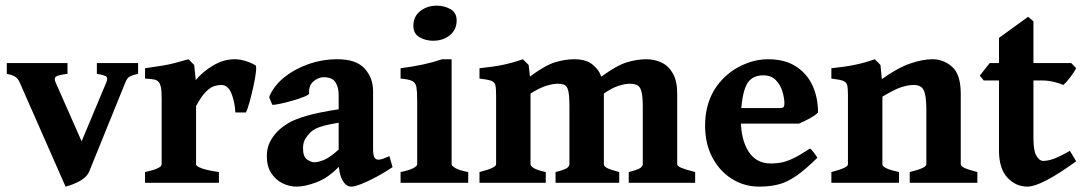

<svg xmlns="http://www.w3.org/2000/svg" viewBox="-20 -656 3891 689"><path d="M475.6 -391.1Q448.7 -384.8 441.9 -378.9Q435.1 -373 429.7 -359.9L300.3 -41Q292 -20.5 266.6 -6.6Q241.2 7.3 215.3 13.7L50.8 -359.9Q45.4 -372.6 36.4 -379.4Q27.3 -386.2 4.4 -391.1V-429.7H222.2V-391.1Q187 -386.7 180.2 -380.6Q173.3 -374.5 179.7 -359.9L272.9 -148.9L361.3 -359.9Q367.2 -374 362.5 -380.1Q357.9 -386.2 327.6 -391.1V-429.7H475.6Z M896.5 -421.9Q900.9 -419.4 898.4 -397.7Q896 -376 889.6 -346.9Q883.3 -317.9 876 -291.5Q868.7 -265.1 862.8 -252.4H824.7Q822.8 -290 810.5 -320.6Q798.3 -351.1 773.9 -351.1Q763.2 -351.1 749.5 -347.2Q735.8 -343.3 719.5 -327.4Q703.1 -311.5 683.6 -275.4V-66.4Q683.6 -59.6 703.1 -52.2Q722.7 -44.9 765.6 -38.6V0H500.5V-38.6Q560.1 -51.3 560.1 -66.4V-303.2Q560.1 -333.5 556.9 -345.5Q553.7 -357.4 549.3 -361.8Q543.5 -368.2 534.9 -370.4Q526.4 -372.6 500.5 -374V-411.1Q538.6 -416.5 562.3 -420.4Q585.9 -424.3 606.7 -429.7Q627.4 -435.1 656.2 -443.4L676.8 -422.9L682.6 -368.7Q707.5 -398.9 744.9 -421.1Q782.2 -443.4 821.8 -443.4Q840.3 -443.4 860.1 -437.5Q879.9 -431.6 896.5 -421.9Z M1388.7 -56.2Q1362.8 -38.6 1333 -22.5Q1303.2 -6.3 1278.1 3.7Q1252.9 13.7 1240.7 13.7Q1221.2 13.7 1208.3 -10.5Q1195.3 -34.7 1195.3 -75.7V-314.9Q1195.3 -342.8 1183.8 -360.8Q1172.4 -378.9 1141.1 -378.9Q1122.1 -378.9 1104.5 -363.5Q1086.9 -348.1 1089.4 -320.8Q1089.8 -316.4 1072 -309.1Q1054.2 -301.8 1029.3 -294.7Q1004.4 -287.6 983.4 -283.2Q962.4 -278.8 957 -280.3L945.8 -307.6Q960.9 -346.2 998.3 -377Q1035.6 -407.7 1085.9 -425.5Q1136.2 -443.4 1190.9 -443.4Q1258.3 -443.4 1288.6 -409.9Q1318.8 -376.5 1318.8 -329.1V-119.1Q1318.8 -83 1336.9 -83Q1343.8 -83 1351.6 -85.4Q1359.4 -87.9 1377.4 -95.7ZM1199.7 -216.3Q1149.4 -208 1127.4 -200.2Q1105.5 -192.4 1094.2 -181.2Q1082 -168.9 1074.7 -156Q1067.4 -143.1 1067.4 -124Q1067.4 -94.2 1081.5 -84Q1095.7 -73.7 1107.9 -73.7Q1122.1 -73.7 1143.1 -82.3Q1164.1 -90.8 1199.7 -123L1203.6 -65.4Q1160.6 -19 1117.9 -2.7Q1075.2 13.7 1044.4 13.7Q1018.1 13.7 993.4 1.5Q968.8 -10.7 953.1 -35.2Q937.5 -59.6 937.5 -95.2Q937.5 -125 948.7 -146.7Q960 -168.5 976.6 -185.1Q991.7 -200.2 1014.2 -213.9Q1036.6 -227.5 1079.8 -240.2Q1123 -252.9 1199.7 -264.6Z M1618.7 -582.5Q1618.7 -549.8 1594.5 -529.8Q1570.3 -509.8 1534.2 -509.8Q1507.3 -509.8 1485.4 -522.5Q1463.4 -535.2 1463.4 -563.5Q1463.4 -596.7 1488 -616.2Q1512.7 -635.7 1547.9 -635.7Q1574.2 -635.7 1596.4 -623.3Q1618.7 -610.8 1618.7 -582.5ZM1417.5 0V-38.6Q1448.7 -44.9 1462.9 -52.5Q1477.1 -60.1 1477.1 -66.4V-295.4Q1477.1 -327.1 1474.4 -343Q1471.7 -358.9 1459.5 -365.2Q1447.3 -371.6 1417.5 -374V-411.1Q1460 -416.5 1496.6 -424.3Q1533.2 -432.1 1566.9 -443.4H1600.6V-66.4Q1600.6 -61 1613.8 -53Q1627 -44.9 1660.2 -38.6V0Z M2236.3 0V-38.6Q2269.5 -46.9 2278.1 -53.5Q2286.6 -60.1 2286.6 -66.4V-273.9Q2286.6 -312 2281.5 -329.1Q2276.4 -346.2 2265.9 -350.8Q2255.4 -355.5 2239.3 -355.5Q2222.7 -355.5 2198.7 -347.7Q2174.8 -339.8 2147 -320.3V-66.4Q2147 -60.1 2156.7 -54Q2166.5 -47.9 2202.1 -38.6V0H1973.6V-38.6Q2006.8 -46.9 2015.1 -53.5Q2023.4 -60.1 2023.4 -66.4V-273.9Q2023.4 -312 2019.5 -329.1Q2015.6 -346.2 2006.6 -350.8Q1997.6 -355.5 1981 -355.5Q1963.9 -355.5 1939.7 -347.9Q1915.5 -340.3 1883.8 -320.3V-66.4Q1883.8 -59.6 1896.5 -52.2Q1909.2 -44.9 1938.5 -38.6V0H1700.7V-38.6Q1760.3 -53.7 1760.3 -66.4V-314.5Q1760.3 -339.4 1757.6 -350.6Q1754.9 -361.8 1742.7 -366.2Q1730.5 -370.6 1700.7 -374V-411.1Q1752.9 -416.5 1787.1 -423.8Q1821.3 -431.2 1856.4 -443.4L1877 -422.9L1881.8 -381.3Q1936.5 -421.9 1972.2 -432.6Q2007.8 -443.4 2040.5 -443.4Q2084 -443.4 2106.7 -424.1Q2129.4 -404.8 2135.7 -385.7L2137.7 -380.9Q2193.4 -421.4 2229.5 -432.4Q2265.6 -443.4 2299.3 -443.4Q2328.6 -443.4 2353.8 -431.6Q2378.9 -419.9 2394.5 -392.8Q2410.2 -365.7 2410.2 -319.3V-66.4Q2410.2 -60.1 2424.3 -54Q2438.5 -47.9 2474.6 -38.6V0Z M2915.5 -252.4Q2907.7 -243.2 2884.8 -230.7Q2861.8 -218.3 2847.2 -212.4H2566.4L2566.9 -268.1H2777.3Q2788.1 -268.1 2791.5 -271.5Q2794.9 -274.9 2794.9 -284.7Q2794.9 -303.7 2787.8 -327.4Q2780.8 -351.1 2764.2 -368.4Q2747.6 -385.7 2718.8 -385.7Q2670.9 -385.7 2654.8 -342.5Q2638.7 -299.3 2638.7 -225.1Q2638.7 -155.8 2666 -112.5Q2693.4 -69.3 2746.6 -69.3Q2765.6 -69.3 2783.9 -72.8Q2802.2 -76.2 2826.4 -87.6Q2850.6 -99.1 2886.7 -123Q2892.6 -119.6 2901.9 -106.7Q2911.1 -93.8 2913.1 -89.8Q2870.1 -47.4 2837.6 -24.9Q2805.2 -2.4 2774.2 5.6Q2743.2 13.7 2704.6 13.7Q2650.9 13.7 2606.7 -13.9Q2562.5 -41.5 2536.4 -90.8Q2510.3 -140.1 2510.3 -205.1Q2510.3 -328.1 2602.5 -397.9Q2627.9 -417 2663.1 -430.2Q2698.2 -443.4 2736.3 -443.4Q2796.4 -443.4 2836.2 -417.7Q2876 -392.1 2895.8 -348.9Q2915.5 -305.7 2915.5 -252.4Z M3244.6 0V-38.6Q3277.8 -46.9 3291 -53.5Q3304.2 -60.1 3304.2 -66.4V-264.6Q3304.2 -314 3294.7 -332.5Q3285.2 -351.1 3259.3 -351.1Q3239.7 -351.1 3215.3 -343.5Q3190.9 -335.9 3146.5 -309.1V-66.4Q3146.5 -51.3 3206.1 -38.6V0H2963.4V-38.6Q3022.9 -53.7 3022.9 -66.4V-314.5Q3022.9 -338.9 3020.3 -350.1Q3017.6 -361.3 3005.4 -366Q2993.2 -370.6 2963.4 -374V-411.1Q3011.2 -416 3047.4 -423.3Q3083.5 -430.7 3119.1 -443.4L3139.6 -422.9L3144.5 -372.1Q3202.1 -413.1 3246.6 -428.2Q3291 -443.4 3326.7 -443.4Q3366.2 -443.4 3397 -416Q3427.7 -388.7 3427.7 -319.3V-66.4Q3427.7 -60.1 3439.7 -54Q3451.7 -47.9 3487.3 -38.6V0Z M3841.8 -77.1Q3776.4 -29.8 3733.6 -8.1Q3690.9 13.7 3667 13.7Q3625 13.7 3595 -18.8Q3564.9 -51.3 3564.9 -115.7V-367.2H3510.3L3496.1 -384.8L3531.7 -429.7H3564.9V-520L3669.4 -595.7L3688.5 -579.6V-429.7H3824.2L3841.8 -411.6Q3833.5 -395 3819.3 -377Q3805.2 -358.9 3795.9 -351.1Q3785.2 -356.4 3763.2 -361.8Q3741.2 -367.2 3721.2 -367.2H3688.5V-160.2Q3688.5 -115.2 3699.2 -96.9Q3710 -78.6 3723.6 -78.6Q3739.7 -78.6 3760.3 -85.7Q3780.8 -92.8 3819.3 -114.7Z"/></svg>

Font: Namdhinggo ExtraBold
Style: Regular
Weight: 800
Designer: Victor Gaultney
Foundry: SIL International
Version: Version 3.001